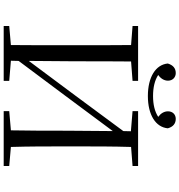

<svg xmlns="http://www.w3.org/2000/svg" viewBox="14 -986 972 1040"><g transform="rotate(90 500.0 -466.0)"><path d="M500 -781C602 -781 669 -823 675 -889C667 -918 649 -932 624 -932C601 -932 583 -916 583 -890C583 -869 594 -851 613 -837C584 -818 546 -809 500 -809C454 -809 415 -818 386 -837C405 -850 417 -869 417 -890C417 -916 398 -932 376 -932C350 -932 333 -918 324 -889C330 -823 398 -781 500 -781ZM582 -698 691 -689 690 -648 497 -387 310 -136 312 -391C312 -492 312 -592 313 -690L418 -698V-728H121V-698L224 -690C225 -591 225 -491 225 -391V-337C225 -236 225 -137 224 -39L121 -30V0H418V-30L309 -39L310 -81L499 -334L690 -591L688 -343C688 -237 688 -137 686 -39L582 -30V0H879V-30L776 -39C773 -137 773 -237 773 -337V-391C773 -492 773 -592 776 -690L879 -698V-728H582Z"/></g></svg>

Font: Harano Aji Mincho TW
Style: Regular
Weight: 400
Foundry: Masamichi Hosoda
Version: HaranoAjiMinchoTW-Regular version 20230610;ttx 4.39.4